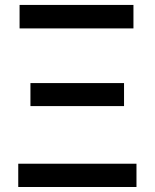

<svg xmlns="http://www.w3.org/2000/svg" viewBox="-20 -747 618 767"><path d="M52.9 0V-93H525.2V0ZM58.2 -633.5V-727.3H513.1V-633.5ZM101.6 -323.2V-415.1H475.5V-323.2Z"/></svg>

Font: Inter P Medium
Style: Regular
Weight: 500
Designer: Rasmus Andersson
Foundry: rsms
Version: Version 3.018;git-588b23468